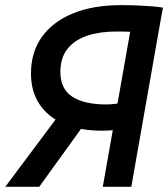

<svg xmlns="http://www.w3.org/2000/svg" viewBox="-33 -723 650 743"><path d="M360.8 -217.3Q275.4 -217.3 214.1 -243.7Q152.8 -270 119.9 -319.6Q86.9 -369.1 86.9 -438Q86.9 -521.5 129.4 -580.6Q171.9 -639.6 250 -671.4Q328.1 -703.1 434.6 -703.1Q467.3 -703.1 497.6 -701.9Q527.8 -700.7 553.5 -698.7Q579.1 -696.8 597.7 -693.4L578.6 -591.8Q559.1 -594.7 532.2 -596.7Q505.4 -598.6 475.6 -599.9Q445.8 -601.1 416.5 -601.1Q354 -601.1 305.2 -585Q256.3 -568.8 228.5 -534.4Q200.7 -500 200.7 -444.3Q200.7 -378.9 246.3 -349.1Q292 -319.3 376 -318.8Q409.7 -318.8 442.1 -326.2Q474.6 -333.5 511.7 -344.2L493.7 -235.4Q459.5 -226.6 427.5 -221.9Q395.5 -217.3 360.8 -217.3ZM-12.7 0 218.8 -309.6 343.8 -312 118.7 0ZM364.7 0 487.3 -693.4H597.2L475.1 0Z"/></svg>

Font: Cascadia Mono Medium
Style: Italic
Weight: 500
Italic angle: -10°
Monospace: yes
Designer: Aaron Bell
Foundry: Saja Typeworks
Version: Version 2407.024